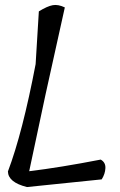

<svg xmlns="http://www.w3.org/2000/svg" viewBox="-20 -756 486 776"><path d="M137 -710Q171 -731 193 -735Q215 -739 242 -726L164 -374L98 -64Q222 -79 387 -111Q407 -100 406 -76.5Q405 -53 391 -31L89 0Q13 -19 12 -63Q71 -219 124 -497Z"/></svg>

Font: Tillana
Style: Regular
Weight: 400
Designer: Lipi Raval (Devanagari, Latin), Jonny Pinhorn (Latin)
Foundry: Indian Type Foundry
Version: Version 2.002;PS 1.0;hotconv 1.0.79;makeotf.lib2.5.61930; tt